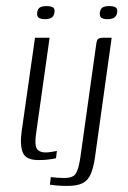

<svg xmlns="http://www.w3.org/2000/svg" viewBox="-20 -523 422 631"><path d="M106 3Q65 3 55 -21.5Q45 -46 51 -90L95 -399H143L100 -94Q93 -51 100 -36.5Q107 -22 131 -22Q138 -22 151 -24Q164 -26 167 -27L164 -3Q160 -2 152 -0.5Q144 1 132.5 2Q121 3 106 3ZM128 -460Q116 -460 108.5 -464Q101 -468 102 -481Q104 -495 112 -499Q120 -503 133 -503Q146 -503 153.5 -499Q161 -495 159 -481Q156 -468 148 -464Q140 -460 128 -460ZM201 88Q181 88 165.5 86.5Q150 85 144 84L147 59Q152 60 166.5 61Q181 62 191 62Q219 62 228.5 48.5Q238 35 244 -5L296 -376Q297 -385 299 -390Q301 -395 306 -397Q311 -399 320 -399H347L292 -5Q287 29 278 49.5Q269 70 251.5 79Q234 88 201 88ZM333 -460Q321 -460 314 -464Q307 -468 308 -481Q310 -495 318 -499Q326 -503 339 -503Q352 -503 359.5 -499Q367 -495 365 -481Q362 -468 353.5 -464Q345 -460 333 -460Z"/></svg>

Font: Genos Thin Light
Style: Italic
Weight: 300
Italic angle: -8°
Version: Version 1.010